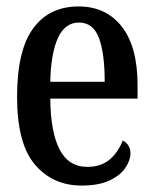

<svg xmlns="http://www.w3.org/2000/svg" viewBox="-20 -566 475 596"><path d="M233 10Q144 10 88.5 -55Q33 -120 33 -265Q33 -410 83 -478Q133 -546 224 -546Q309 -546 358 -483.5Q407 -421 407 -302V-260H136Q137 -156 165 -102Q193 -48 251 -48Q293 -48 320 -70.5Q347 -93 361 -130Q385 -117 385 -90Q385 -69 369.5 -45.5Q354 -22 320.5 -6Q287 10 233 10ZM305 -312Q305 -401 287 -448.5Q269 -496 225 -496Q182 -496 160 -448.5Q138 -401 136 -312Z"/></svg>

Font: Noto Serif ExtraCondensed Medium
Style: Regular
Weight: 500
Width: 2
Designer: Monotype Design Team
Foundry: Monotype Imaging Inc.
Version: Version 2.015